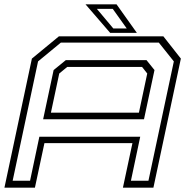

<svg xmlns="http://www.w3.org/2000/svg" viewBox="-30 -868 868 888"><path d="M-9.5 0 117.5 -597 242.5 -700H725.5L806.5 -597L679.5 0H538.5L582.5 -206H175.5L131.5 0ZM28.5 -32H109L152 -235.5H618.5L575.5 -32H656.5L774 -584L704.5 -671H251.5L146 -584ZM169.5 -316.5 218 -544 274.5 -590H647.5L684.5 -544L636 -316.5ZM205.5 -347H612.5L651 -528L627 -558.5H281L244 -528ZM603 -716H479.5L365.5 -848H509ZM556 -736.5 491.5 -827H418L494 -736.5Z"/></svg>

Font: Tourney Expanded Light
Style: Italic
Weight: 300
Width: 7
Italic angle: -12°
Designer: Tyler Finck
Foundry: Etcetera Type Co
Version: Version 1.010; ttfautohint (v1.8.3)